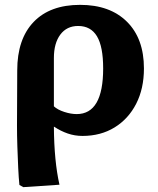

<svg xmlns="http://www.w3.org/2000/svg" viewBox="-20 -546 649 791"><path d="M76 225 60 216Q57 188 55 145.5Q53 103 51.5 57.5Q50 12 50 -28L51 -256Q51 -385 118.5 -455.5Q186 -526 310 -526Q433 -526 503 -456.5Q573 -387 573 -264Q573 -181 541 -118.5Q509 -56 452 -21Q395 14 320 14Q288 14 259 4Q230 -6 203 -24H202Q203 118 225 215ZM296 -76Q405 -76 405 -264Q405 -354 379.5 -396.5Q354 -439 302 -439Q255 -439 228.5 -403.5Q202 -368 202 -307V-108Q217 -94 244.5 -85Q272 -76 296 -76Z"/></svg>

Font: Literata 12pt
Style: Bold
Weight: 700
Designer: Latin by Veronika Burian and Jose Scaglione. Greek by Irene Vlachou. Cyrillic by Vera Evstafieva.
Foundry: TypeTogether
Version: Version 3.002